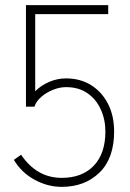

<svg xmlns="http://www.w3.org/2000/svg" viewBox="-20 -720 507 747"><path d="M220 7Q165 7 114 -21Q63 -49 34 -98L62 -118Q123 -28 220 -28Q300 -28 345 -75.5Q390 -123 390 -208Q390 -255 372 -294.5Q354 -334 320 -357.5Q286 -381 237 -381Q212 -381 186 -370.5Q160 -360 140.5 -343Q121 -326 114 -305H81V-700H401V-665H117V-365Q140 -388 171.5 -401.5Q203 -415 237 -415Q292 -415 334 -389Q376 -363 400 -316.5Q424 -270 424 -208Q424 -104 367 -48.5Q310 7 220 7Z"/></svg>

Font: Zen Kaku Gothic Antique Light
Style: Regular
Weight: 300
Designer: Yoshimichi Ohira
Foundry: Positype
Version: Version 1.001